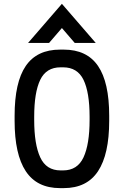

<svg xmlns="http://www.w3.org/2000/svg" viewBox="-20 -969 642 995"><path d="M125.5 -746.6 300.8 -949.2 476.1 -746.6H367.2L300.8 -823.7L234.4 -746.6ZM291.5 5.9Q171.4 5.9 113.5 -81.8Q55.7 -169.4 55.7 -342.8V-369.1Q55.7 -542.5 113.5 -627.2Q171.4 -711.9 291.5 -711.9H310.1Q430.2 -711.9 488 -627.2Q545.9 -542.5 545.9 -369.1V-342.8Q545.9 -169.4 488 -81.8Q430.2 5.9 310.1 5.9ZM293.9 -620.1Q219.7 -620.1 188.5 -555.2Q157.2 -490.2 157.2 -363.8V-347.7Q157.2 -221.2 188.5 -153.6Q219.7 -85.9 293.9 -85.9H307.1Q381.3 -85.9 412.8 -153.6Q444.3 -221.2 444.3 -347.7V-363.8Q444.3 -490.2 412.8 -555.2Q381.3 -620.1 307.1 -620.1Z"/></svg>

Font: Kay Pho Du
Style: Bold
Weight: 700
Designer: Victor Gaultney, Khu Oo Reh
Foundry: SIL International
Version: Version 3.000